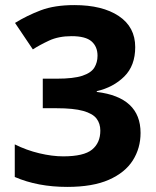

<svg xmlns="http://www.w3.org/2000/svg" viewBox="-20 -722 612 754"><path d="M511 -537Q511 -464 468 -421.5Q425 -379 360 -364V-361Q532 -340 532 -200Q532 -140 501.5 -92Q471 -44 407.5 -16Q344 12 244 12Q128 12 38 -27V-155Q84 -132 134.5 -120Q185 -108 228 -108Q309 -108 341.5 -134.5Q374 -161 374 -209Q374 -237 359 -256.5Q344 -276 306.5 -286.5Q269 -297 202 -297H148V-413H203Q269 -413 303.5 -424.5Q338 -436 350.5 -456.5Q363 -477 363 -503Q363 -539 339.5 -559.5Q316 -580 261 -580Q210 -580 172.5 -562.5Q135 -545 109 -528L39 -632Q86 -661 140 -681.5Q194 -702 272 -702Q382 -702 446.5 -659Q511 -616 511 -537Z"/></svg>

Font: Noto Sans Kannada
Style: Bold
Weight: 700
Designer: Jelle Bosma - Monotype Design Team
Foundry: Monotype Imaging Inc.
Version: Version 2.005; ttfautohint (v1.8.4.7-5d5b)